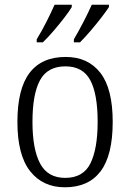

<svg xmlns="http://www.w3.org/2000/svg" viewBox="-20 -786 553 816"><path d="M256 10Q162 10 108 -58.5Q54 -127 54 -268Q54 -408 105.5 -476Q157 -544 259 -544Q354 -544 406.5 -476.5Q459 -409 459 -268Q459 -126 407.5 -58Q356 10 256 10ZM257 -30Q334 -30 364.5 -92Q395 -154 395 -268Q395 -387 363.5 -445.5Q332 -504 258 -504Q182 -504 150 -445Q118 -386 118 -268Q118 -152 150.5 -91Q183 -30 257 -30ZM294 -619Q314 -653 334.5 -692.5Q355 -732 370 -766H443V-756Q432 -739 410.5 -711Q389 -683 364.5 -654.5Q340 -626 320 -606H294ZM136 -619Q157 -653 177 -692.5Q197 -732 212 -766H285V-756Q275 -739 253.5 -711Q232 -683 207.5 -654.5Q183 -626 162 -606H136Z"/></svg>

Font: Noto Serif Armenian SemiCondensed Light
Style: Regular
Weight: 300
Width: 4
Designer: Monotype Design Team
Foundry: Monotype Imaging Inc.
Version: Version 2.008; ttfautohint (v1.8.4.7-5d5b)